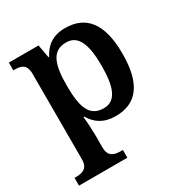

<svg xmlns="http://www.w3.org/2000/svg" viewBox="-181 -679 996 1052"><g transform="rotate(-30 316.5 -153.0)"><path d="M15 240H321V191H306C271 191 231 183 231 125V46C231 19 228 -39 224 -72H230C259 -22 305 11 381 11C512 11 583 -74 583 -267C583 -460 511 -546 379 -546C301 -546 255 -509 226 -453H222L207 -536H19V-487H28C68 -487 101 -478 101 -418V124C101 183 60 191 25 191H15ZM346 -59C257 -59 231 -129 231 -267C231 -404 257 -475 346 -475C421 -475 451 -403 451 -267C451 -129 421 -59 346 -59Z"/></g></svg>

Font: Noto Serif Yezidi SemiBold
Style: Regular
Weight: 600
Designer: Dalton Maag Ltd
Foundry: Dalton Maag Ltd
Version: Version 1.001